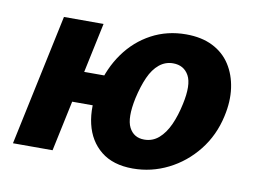

<svg xmlns="http://www.w3.org/2000/svg" viewBox="-57 -517 813 611"><g transform="rotate(10 349.5 -212.0)"><path d="M16 0 106 -424H234L144 0ZM114 -163 135 -263H334L312 -163ZM405 13Q341 13 302 -18.5Q263 -50 250.5 -103.5Q238 -157 253 -224Q268 -287 302.5 -335Q337 -383 387.5 -410Q438 -437 499 -437Q549 -437 585 -419Q621 -401 642 -368.5Q663 -336 669 -293.5Q675 -251 664 -202Q650 -138 611.5 -89.5Q573 -41 519 -14Q465 13 405 13ZM425 -84Q452 -84 472 -101.5Q492 -119 505.5 -149Q519 -179 527 -217Q541 -281 525 -310Q509 -339 474 -339Q449 -339 429.5 -323Q410 -307 397 -278Q384 -249 375 -209Q361 -143 376 -113.5Q391 -84 425 -84Z"/></g></svg>

Font: Ysabeau Office ExtraBold
Style: Italic
Weight: 800
Italic angle: -12°
Designer: Christian Thalmann (Catharsis Fonts)
Version: Version 2.001;gftools[0.9.30]; featfreeze: tnum,lnum,ss02